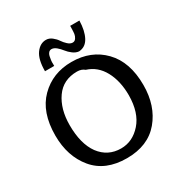

<svg xmlns="http://www.w3.org/2000/svg" viewBox="-210 -1084 1208 1264"><g transform="rotate(-30 394.0 -452.0)"><path d="M56 -346Q56 -523 151 -618Q246 -713 390 -713Q538 -713 631.5 -616.5Q725 -520 725 -345Q725 -187 638.5 -84Q552 19 391 19Q228 19 142 -84.5Q56 -188 56 -346ZM172 -358Q172 -216 230 -136Q290 -56 390 -56Q478 -56 542.5 -129Q607 -202 608 -334Q608 -443 566 -520Q524 -597 446 -621Q424 -640 390 -640Q284 -640 228 -560Q172 -480 172 -358ZM209 -747Q209 -836 240.5 -879.5Q272 -923 317 -923Q341 -923 362 -906.5Q383 -890 395.5 -871Q408 -852 426 -835.5Q444 -819 462 -819Q478 -819 487.5 -833.5Q497 -848 499 -862.5Q501 -877 501.5 -899.5Q502 -922 502 -923H572Q570 -846 544.5 -798.5Q519 -751 469 -748Q446 -750 424 -766.5Q402 -783 387.5 -802Q373 -821 354.5 -836.5Q336 -852 318 -852Q305 -852 296.5 -842.5Q288 -833 285 -819.5Q282 -806 280 -790.5Q278 -775 279 -763.5Q280 -752 279 -747Z"/></g></svg>

Font: Coval
Style: Medium
Weight: 500
Foundry: Context Ltd
Version: Version 001.000